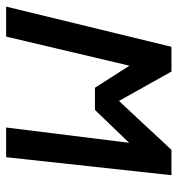

<svg xmlns="http://www.w3.org/2000/svg" viewBox="4 -596 591 640"><g transform="rotate(90 300.0 -275.5)"><path d="M198.5 -411 101.5 0H1.5L135.5 -551H218L316 -376L479 -551H563.5L503.5 0H404.5L455.5 -410L346 -296H272Z"/></g></svg>

Font: JuliaMono BoldItalic
Style: Regular
Weight: 700
Italic angle: -9°
Monospace: yes
Designer: cormullion
Foundry: corm
Version: Version 0.049; ttfautohint (v1.8.4)